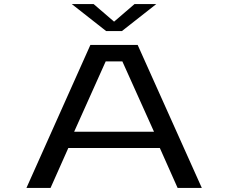

<svg xmlns="http://www.w3.org/2000/svg" viewBox="-20 -920 1118 940"><path d="M968 0H849.5L762.5 -195.5H314.5L227.5 0H109.5L422.5 -700H654ZM497.5 -619.5 343 -275H734L579 -619.5ZM331.5 -900H438.5L538.5 -814L638.5 -900H745L577 -768H499.5Z"/></svg>

Font: Trispace Expanded
Style: Regular
Weight: 400
Width: 7
Designer: Tyler Finck
Foundry: Etcetera Type Company
Version: Version 1.210; ttfautohint (v1.8.3)